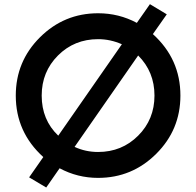

<svg xmlns="http://www.w3.org/2000/svg" viewBox="-20 -822 918 898"><path d="M695 -662.5Q823.8 -546.2 823.8 -375Q823.8 -215 710.6 -102.5Q597.5 10 438.8 10Q342.5 10 258.8 -35L196.2 55L116.2 7.5L182.5 -87.5Q53.8 -203.8 53.8 -375Q53.8 -535 166.9 -647.5Q280 -760 438.8 -760Q536.2 -760 620 -715L681.2 -802.5L760 -755ZM175 -375Q175 -261.2 252.5 -187.5L550 -615Q496.2 -638.8 438.8 -638.8Q327.5 -638.8 251.2 -562.5Q175 -486.2 175 -375ZM438.8 -111.2Q550 -111.2 626.2 -187.5Q702.5 -263.8 702.5 -375Q702.5 -486.2 626.2 -562.5L328.8 -135Q380 -111.2 438.8 -111.2Z"/></svg>

Font: Now Medium
Style: Regular
Weight: 500
Designer: Alfredo Marco Pradil
Foundry: Alfredo Marco Pradil
Version: Version 1.002;PS 001.002;hotconv 1.0.88;makeotf.lib2.5.64775